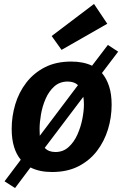

<svg xmlns="http://www.w3.org/2000/svg" viewBox="-20 -857 623 970"><path d="M340 -546Q401 -546 445 -525L525 -630L577 -596L495 -488Q518 -461 531 -421.5Q544 -382 544 -328Q544 -264 525.5 -203.5Q507 -143 470 -94.5Q433 -46 376.5 -17Q320 12 243 12Q179 12 134 -11L56 93L3 59L85 -50Q63 -76 51 -115Q39 -154 39 -206Q39 -269 57 -329.5Q75 -390 112.5 -439Q150 -488 206.5 -517Q263 -546 340 -546ZM322 -445Q282 -445 254.5 -420.5Q227 -396 210.5 -358Q194 -320 187 -279Q180 -238 180 -205Q180 -186 181 -171L374 -427Q355 -445 322 -445ZM404 -329Q404 -351 401 -368L206 -110Q225 -89 260 -89Q299 -89 326.5 -114Q354 -139 371 -177Q388 -215 396 -256Q404 -297 404 -329ZM291 -605 241 -675 455 -837 522 -737Z"/></svg>

Font: Bitter
Style: Bold Italic
Weight: 700
Italic angle: -9°
Designer: Sol Matas, and Bitter project Authors
Foundry: Sol Matas
Version: Version 2.001